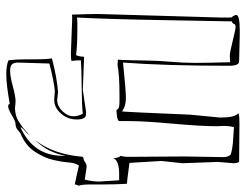

<svg xmlns="http://www.w3.org/2000/svg" viewBox="-106 -664 766 597"><g transform="rotate(-90 276.5 -365.0)"><path d="M289 -567 263 -570Q243 -568 228.5 -552Q214 -536 214 -520Q214 -504 222 -490Q243 -493 303 -493.5Q363 -494 388 -496Q388 -511 386 -525Q390 -527 410 -527L519 -523Q529 -523 530 -524Q532 -470 532 -443L521 -61V-29Q522 -27 525.5 -22Q529 -17 529 -13Q529 -2 481 -2H466L385 -4Q371 -4 371 -34Q371 -235 381 -365Q294 -356 270 -356Q246 -356 229 -368Q227 -350 219 -157L210 -63Q210 -17 223 -7Q223 -3 191 -3L72 -4Q68 -11 68 -22L72 -70L68 -180L75 -246Q75 -246 69 -345Q8 -353 4 -353Q2 -387 2 -424V-463Q2 -495 -2 -502Q2 -511 2 -515Q5 -515 61 -502Q69 -514 70.5 -534.5Q72 -555 78 -581.5Q84 -608 103 -638Q122 -668 161 -684Q163 -685 171 -692Q179 -699 188.5 -699Q198 -699 217 -710.5Q236 -722 244 -722Q252 -722 252 -718L251 -717Q314 -728 343.5 -728Q373 -728 388 -721Q391 -697 391 -672V-638Q391 -605 394 -586Q332 -570 289 -567ZM89 -176 87 -53Q87 -38 95 -30Q115 -24 143.5 -22.5Q172 -21 180 -20Q184 -33 184 -55L183 -74Q183 -122 191 -211Q199 -300 199 -346V-378Q204 -383 216.5 -384Q229 -385 231 -385.5Q233 -386 236.5 -381Q240 -376 259 -376H282Q344 -376 372 -382L390 -381L389 -365Q388 -344 387.5 -300Q387 -256 383.5 -217Q380 -178 380 -141Q380 -104 382 -32L402 -33Q412 -33 448 -24Q484 -15 492 -15Q500 -15 501.5 -20.5Q503 -26 509 -26Q510 -74 513 -244.5Q516 -415 521 -508Q514 -507 502 -507H483Q435 -507 404 -511Q403 -510 400 -498L399 -486L296 -490L229 -480H220Q204 -480 204 -508.5Q204 -537 222.5 -558Q241 -579 265 -579L293 -577Q324 -580 378 -594Q381 -681 381 -691.5Q381 -702 376.5 -709Q372 -716 355 -716Q338 -716 306.5 -707.5Q275 -699 260 -699L237 -701Q213 -699 200.5 -691Q188 -683 183 -679.5Q178 -676 168 -667Q158 -658 155 -656Q158 -661 168.5 -670Q179 -679 180 -684Q91 -644 91 -552V-543Q101 -599 139 -637Q96 -582 88 -491L85 -488H82Q79 -488 71.5 -483Q64 -478 57 -478L17 -484Q11 -460 11 -439L15 -377H34Q76 -377 84 -395Q84 -379 91 -372Q88 -362 88 -356V-325Z"/></g></svg>

Font: Londrina Sketch
Style: Regular
Weight: 400
Designer: Marcelo Magalhaes
Foundry: Marcelo Magalhaes
Version: Version 1.001 2011